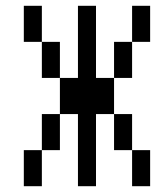

<svg xmlns="http://www.w3.org/2000/svg" viewBox="-20 -645 540 665"><path d="M62.5 -125Q62.5 -125 62.5 0H125Q125 0 125 -125ZM250 -250Q250 -250 250 0H312.5Q312.5 0 312.5 -250H375Q375 -250 375 -125H437.5Q437.5 -125 437.5 0H500Q500 0 500 -125H437.5Q437.5 -125 437.5 -250H375Q375 -250 375 -375H312.5Q312.5 -375 312.5 -625H250Q250 -625 250 -375H187.5Q187.5 -375 187.5 -250H125Q125 -250 125 -125H187.5Q187.5 -125 187.5 -250ZM187.5 -375Q187.5 -375 187.5 -500H125Q125 -500 125 -375ZM375 -375H437.5Q437.5 -375 437.5 -500H375Q375 -500 375 -375ZM125 -500Q125 -500 125 -625H62.5Q62.5 -625 62.5 -500ZM437.5 -500H500Q500 -500 500 -625H437.5Q437.5 -625 437.5 -500Z"/></svg>

Font: Unifont
Style: Regular
Weight: 500
Version: Version 15.1.04